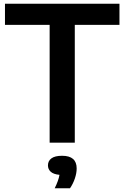

<svg xmlns="http://www.w3.org/2000/svg" viewBox="-20 -760 664 1023"><path d="M244.5 0V-627.5H6.5V-740H616.5V-627.5H378.5V0ZM271.5 243Q292 201.5 297 171.5Q265 168.5 250.2 155Q235.5 141.5 235.5 121Q235.5 97.5 254 83.8Q272.5 70 311 70Q388.5 70 388.5 137.5Q388.5 162.5 378.8 191.2Q369 220 353 243Z"/></svg>

Font: Encode Sans SmBold
Style: Regular
Weight: 600
Designer: Multiple Designers
Foundry: Impallari Type
Version: Version 3.002; ttfautohint (v1.8.3) -l 8 -r 50 -G 200 -x 14 